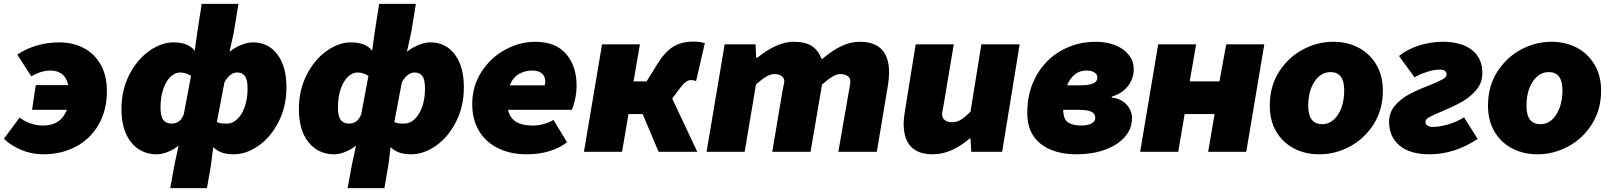

<svg xmlns="http://www.w3.org/2000/svg" viewBox="-29 -781 8281 988"><path d="M-9 -67 72 -176Q98 -156 129 -145.5Q160 -135 193 -135Q238 -135 269 -155.5Q300 -176 315 -216H136L155 -343H322Q313 -383 289 -400.5Q265 -418 234 -418Q208 -418 185 -411.5Q162 -405 132 -388L60 -500Q104 -530 159.5 -546.5Q215 -563 276 -563Q344 -563 399.5 -535Q455 -507 488 -450.5Q521 -394 521 -312Q521 -214 478.5 -140Q436 -66 361.5 -26.5Q287 13 194 13Q133 13 78.5 -10.5Q24 -34 -9 -67Z M869 66 890 -32Q871 -15 838.5 -1Q806 13 778 13Q696 13 646 -48.5Q596 -110 596 -220Q596 -317 636 -395.5Q676 -474 738.5 -518.5Q801 -563 863 -563Q940 -563 973 -520L986 -614L1009 -761H1198L1174 -614L1152 -514Q1175 -534 1209 -548.5Q1243 -563 1273 -563Q1351 -563 1398 -501.5Q1445 -440 1445 -331Q1445 -234 1405 -155Q1365 -76 1302 -31.5Q1239 13 1173 13Q1139 13 1114 4.5Q1089 -4 1068 -24L1057 66L1036 187H847ZM917 -194 954 -391Q925 -408 898 -408Q872 -408 849 -386.5Q826 -365 811.5 -324Q797 -283 797 -227Q797 -182 811.5 -163.5Q826 -145 854 -145Q899 -145 917 -194ZM1245 -325Q1245 -371 1231.5 -389.5Q1218 -408 1191 -408Q1155 -408 1126 -358L1087 -153Q1098 -148 1109 -146.5Q1120 -145 1139 -145Q1168 -145 1192.5 -168.5Q1217 -192 1231 -233Q1245 -274 1245 -325Z M1782 66 1803 -32Q1784 -15 1751.5 -1Q1719 13 1691 13Q1609 13 1559 -48.5Q1509 -110 1509 -220Q1509 -317 1549 -395.5Q1589 -474 1651.5 -518.5Q1714 -563 1776 -563Q1853 -563 1886 -520L1899 -614L1922 -761H2111L2087 -614L2065 -514Q2088 -534 2122 -548.5Q2156 -563 2186 -563Q2264 -563 2311 -501.5Q2358 -440 2358 -331Q2358 -234 2318 -155Q2278 -76 2215 -31.5Q2152 13 2086 13Q2052 13 2027 4.5Q2002 -4 1981 -24L1970 66L1949 187H1760ZM1830 -194 1867 -391Q1838 -408 1811 -408Q1785 -408 1762 -386.5Q1739 -365 1724.5 -324Q1710 -283 1710 -227Q1710 -182 1724.5 -163.5Q1739 -145 1767 -145Q1812 -145 1830 -194ZM2158 -325Q2158 -371 2144.5 -389.5Q2131 -408 2104 -408Q2068 -408 2039 -358L2000 -153Q2011 -148 2022 -146.5Q2033 -145 2052 -145Q2081 -145 2105.5 -168.5Q2130 -192 2144 -233Q2158 -274 2158 -325Z M2401 -245Q2401 -337 2448 -410.5Q2495 -484 2570 -525Q2645 -566 2725 -566Q2831 -566 2884.5 -503Q2938 -440 2938 -341Q2938 -302 2929 -264.5Q2920 -227 2913 -216H2585Q2594 -176 2624.5 -155.5Q2655 -135 2714 -135Q2741 -135 2771 -143.5Q2801 -152 2819 -164L2889 -49Q2852 -20 2799 -3.5Q2746 13 2681 13Q2599 13 2535.5 -17.5Q2472 -48 2436.5 -106.5Q2401 -165 2401 -245ZM2774 -342Q2777 -353 2777 -362Q2777 -387 2760 -402.5Q2743 -418 2708 -418Q2674 -418 2642.5 -401Q2611 -384 2594 -342Z M3069 -553H3264L3231 -362H3298L3354 -452Q3394 -516 3436.5 -541.5Q3479 -567 3541 -567Q3571 -567 3598 -559L3553 -364Q3538 -369 3527 -369Q3513 -369 3500 -359.5Q3487 -350 3469 -326L3430 -274L3559 0H3360L3278 -194H3205L3172 0H2976Z M3700 -553H3859L3862 -484H3868Q3970 -566 4054 -566Q4116 -566 4149 -544Q4182 -522 4200 -476Q4253 -521 4300.5 -543.5Q4348 -566 4395 -566Q4546 -566 4546 -408Q4546 -375 4540 -341L4483 0H4285L4340 -316Q4347 -353 4347 -360Q4347 -380 4332.5 -390Q4318 -400 4294 -400Q4262 -400 4201 -346L4142 0H3945L3998 -316L4003 -340Q4007 -356 4007 -361Q4007 -380 3993 -390Q3979 -400 3956 -400Q3937 -400 3914.5 -387Q3892 -374 3861 -346L3803 0H3607Z M4621 -145Q4621 -170 4628 -212L4683 -553H4879L4826 -237Q4826 -237 4822 -217Q4819 -202 4819 -192Q4819 -173 4833.5 -162.5Q4848 -152 4871 -152Q4895 -152 4916.5 -165.5Q4938 -179 4965 -206L5021 -553H5218L5128 0H4969L4965 -68H4960Q4918 -31 4869.5 -9Q4821 13 4771 13Q4621 13 4621 -145Z M5257 -199Q5257 -308 5304 -391.5Q5351 -475 5431.5 -520.5Q5512 -566 5610 -566Q5665 -566 5709.5 -548.5Q5754 -531 5779.5 -498.5Q5805 -466 5805 -424Q5805 -377 5775.5 -338.5Q5746 -300 5692 -284V-279Q5741 -273 5768.5 -242.5Q5796 -212 5796 -173Q5796 -117 5758 -75Q5720 -33 5655.5 -10Q5591 13 5512 13Q5394 13 5325.5 -41.5Q5257 -96 5257 -199ZM5607 -173Q5607 -197 5586 -206.5Q5565 -216 5520 -216H5442Q5443 -165 5468.5 -150Q5494 -135 5535 -135Q5567 -135 5587 -145.5Q5607 -156 5607 -173ZM5532 -342Q5618 -342 5618 -381Q5618 -399 5602.5 -408.5Q5587 -418 5561 -418Q5527 -418 5502 -398Q5477 -378 5462 -342Z M5931 -553H6126L6093 -362H6246L6281 -553H6477L6384 0H6188L6221 -194H6067L6034 0H5838Z M6505 -238Q6505 -336 6552 -410.5Q6599 -485 6674 -525.5Q6749 -566 6832 -566Q6904 -566 6962 -535.5Q7020 -505 7053.5 -448Q7087 -391 7087 -315Q7087 -217 7040 -142.5Q6993 -68 6918 -27.5Q6843 13 6760 13Q6687 13 6629 -17.5Q6571 -48 6538 -104.5Q6505 -161 6505 -238ZM6888 -317Q6888 -410 6818 -410Q6768 -410 6735.5 -361.5Q6703 -313 6703 -236Q6703 -142 6775 -142Q6824 -142 6856 -191Q6888 -240 6888 -317Z M7119 -154Q7119 -203 7150 -238.5Q7181 -274 7223.5 -296.5Q7266 -319 7326 -342Q7373 -361 7394 -372.5Q7415 -384 7415 -398Q7415 -410 7406 -416.5Q7397 -423 7380 -423Q7352 -423 7315.5 -411.5Q7279 -400 7250 -383L7170 -493Q7215 -529 7275 -547.5Q7335 -566 7395 -566Q7491 -566 7545 -524Q7599 -482 7599 -405Q7599 -355 7567.5 -318Q7536 -281 7494.5 -257.5Q7453 -234 7391 -208Q7345 -189 7325.5 -178Q7306 -167 7306 -154Q7306 -142 7316.5 -135Q7327 -128 7343 -128Q7378 -128 7420.5 -140Q7463 -152 7505 -177L7575 -66Q7455 13 7327 13Q7227 13 7173 -32Q7119 -77 7119 -154Z M7628 -238Q7628 -336 7675 -410.5Q7722 -485 7797 -525.5Q7872 -566 7955 -566Q8027 -566 8085 -535.5Q8143 -505 8176.5 -448Q8210 -391 8210 -315Q8210 -217 8163 -142.5Q8116 -68 8041 -27.5Q7966 13 7883 13Q7810 13 7752 -17.5Q7694 -48 7661 -104.5Q7628 -161 7628 -238ZM8011 -317Q8011 -410 7941 -410Q7891 -410 7858.5 -361.5Q7826 -313 7826 -236Q7826 -142 7898 -142Q7947 -142 7979 -191Q8011 -240 8011 -317Z"/></svg>

Font: Nebula Sans Black
Style: Regular
Weight: 900
Italic angle: -9°
Designer: Paul D. Hunt for Adobe (as Source Sans)
Foundry: Nebula Entertainment & Broadcasting LLC
Version: Version 1.010